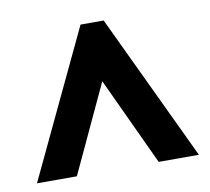

<svg xmlns="http://www.w3.org/2000/svg" viewBox="-57 -777 617 564"><g transform="rotate(-10 251.0 -495.5)"><path d="M10 -277 217 -714H286L493 -277H373L251 -539L129 -277Z"/></g></svg>

Font: Noto Sans Khmer ExtraCondensed
Style: Bold
Weight: 700
Width: 2
Designer: Danh Hong and the Monotype Design Team
Foundry: Monotype Imaging Inc.
Version: Version 2.004